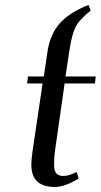

<svg xmlns="http://www.w3.org/2000/svg" viewBox="-20 -744 402 766"><path d="M87.9 -411.1 91.8 -439H154.8L169.9 -541Q181.2 -610.4 220.2 -652.8Q259.3 -695.3 333 -724.1L341.8 -702.1Q295.4 -664.6 281 -635.3Q266.6 -606 256.8 -542L241.2 -439H361.8L358.9 -411.1H237.8L199.2 -141.1Q195.8 -115.2 195.8 -89.8Q195.8 -61.5 205.1 -51.8Q214.4 -42 232.9 -42Q254.9 -42 286.1 -58.1L293.9 -30.8Q271.5 -19 259.5 -13.4Q247.6 -7.8 231 -2.9Q214.4 2 199.2 2Q105 2 105 -86.9Q105 -107.9 109.9 -141.1L149.9 -411.1Z"/></svg>

Font: Dehuti
Style: Bold-Italic
Weight: 700
Version: Version 1.2